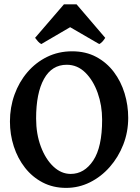

<svg xmlns="http://www.w3.org/2000/svg" viewBox="-20 -872 662 906"><path d="M292 14.6Q230.5 14.6 181.4 -11Q132.3 -36.6 97.9 -80.6Q63.5 -124.5 45.2 -180.9Q26.9 -237.3 26.9 -298.8Q26.9 -365.2 48.3 -425Q69.8 -484.9 109.1 -531Q148.4 -577.1 202.1 -603.5Q255.9 -629.9 320.3 -629.9Q384.8 -629.9 434.1 -603.5Q483.4 -577.1 517.1 -532.5Q550.8 -487.8 567.9 -431.6Q585 -375.5 585 -315.9Q585 -249.5 561.8 -189.9Q538.6 -130.4 498 -84.2Q457.5 -38.1 404.5 -11.7Q351.6 14.6 292 14.6ZM313.5 -51.3Q377.9 -51.3 419.9 -114.5Q461.9 -177.7 461.9 -307.1Q461.9 -374.5 440.9 -433.6Q419.9 -492.7 382.6 -529.5Q345.2 -566.4 294.9 -566.4Q224.6 -566.4 187.5 -499.5Q150.4 -432.6 150.4 -313Q150.4 -240.2 172.6 -180.7Q194.8 -121.1 231.9 -86.2Q269 -51.3 313.5 -51.3ZM174.8 -664.1Q167 -668 159.7 -676Q152.3 -684.1 145.5 -693.4L281.7 -851.6H341.3L476.6 -693.4Q470.7 -684.1 463.6 -676Q456.5 -668 448.2 -664.1L311 -743.7Z"/></svg>

Font: David Libre
Style: Bold
Weight: 700
Designer: Ismar David, J. Victor Gaultney, Annie Olsen and Meir Sadan
Foundry: Monotype Imaging Inc. & SIL International
Version: Version 1.100; ttfautohint (v1.8.4.7-5d5b)